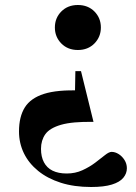

<svg xmlns="http://www.w3.org/2000/svg" viewBox="-20 -524 545 768"><path d="M344.5 224Q276.5 224 223.2 207Q170 190 132.5 159.5Q95 129 75.5 88.8Q56 48.5 56 2Q56 -57 79.2 -94.2Q102.5 -131.5 156 -148.5Q209.5 -165.5 300 -162L278.5 -77L281.5 -239.5H304L354 -36.5Q269.5 -38 224 -24.8Q178.5 -11.5 161.2 13Q144 37.5 144 71.5Q144 103 155.8 125.2Q167.5 147.5 190.5 158.8Q213.5 170 247 170Q281 170 309.5 157Q338 144 360.8 126.8Q383.5 109.5 399.8 96.5Q416 83.5 426.5 83.5Q440.5 83.5 454.5 92.2Q468.5 101 478 116Q487.5 131 487.5 149Q487.5 170 473.2 187.2Q459 204.5 427.5 214.2Q396 224 344.5 224ZM291.5 -324Q251 -324 225.2 -350.2Q199.5 -376.5 199.5 -414Q199.5 -452 225.2 -478Q251 -504 291.5 -504Q332 -504 357.8 -478Q383.5 -452 383.5 -414Q383.5 -376.5 357.8 -350.2Q332 -324 291.5 -324Z"/></svg>

Font: Newsreader 60pt
Style: Bold
Weight: 700
Designer: Hugues Gentile
Foundry: Production Type
Version: Version 1.003